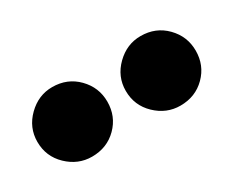

<svg xmlns="http://www.w3.org/2000/svg" viewBox="-42 -885 482 397"><g transform="rotate(-30 199.0 -686.0)"><path d="M93 -603Q129 -603 153 -627Q177 -651 177 -686Q177 -720 153 -744.5Q129 -769 93 -769Q60 -769 35 -744.5Q10 -720 10 -686Q10 -651 35 -627Q60 -603 93 -603ZM304 -603Q340 -603 364 -627Q388 -651 388 -686Q388 -720 364 -744.5Q340 -769 304 -769Q271 -769 246 -744.5Q221 -720 221 -686Q221 -651 246 -627Q271 -603 304 -603Z"/></g></svg>

Font: Catamaran Black
Style: Regular
Weight: 900
Designer: Pria Ravichandran
Version: Version 2.000